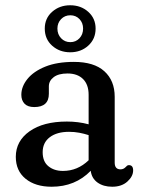

<svg xmlns="http://www.w3.org/2000/svg" viewBox="-20 -698 540 729"><path d="M40 -102.5Q40 -162.5 92.2 -199.5Q144.5 -236.5 234 -236.5Q277.5 -236.5 316.5 -226V-338Q316.5 -377 295.2 -398Q274 -419 236.5 -419Q202 -419 183.8 -405Q165.5 -391 165.5 -370V-342Q165.5 -291.5 110 -291.5Q85.5 -291.5 73.2 -304.2Q61 -317 61 -338Q61 -369.5 84.2 -398.2Q107.5 -427 152 -445Q196.5 -463 260.5 -463Q337 -463 376.2 -427.5Q415.5 -392 415.5 -330.5V-80.5Q415.5 -55 437.5 -55Q449 -55 457 -63.5Q459.5 -66.5 462.5 -68.8Q465.5 -71 469.5 -71Q485.5 -71 485.5 -51Q485.5 -28.5 463.8 -8.8Q442 11 406 11Q372.5 11 350.2 -5Q328 -21 324.5 -49.5Q265.5 11 176 11Q114.5 11 77.2 -19.2Q40 -49.5 40 -102.5ZM142 -120Q142 -84.5 163.8 -66.8Q185.5 -49 219 -49Q274.5 -49 316.5 -89.5V-185Q299.5 -190.5 281 -194Q262.5 -197.5 242 -197.5Q196 -197.5 169 -177Q142 -156.5 142 -120ZM246.5 -499.5Q206 -499.5 178 -524.5Q150 -549.5 150 -589.5Q150 -628.5 178 -653.2Q206 -678 246.5 -678Q287.5 -678 315.2 -653Q343 -628 343 -589.5Q343 -550 315.2 -524.8Q287.5 -499.5 246.5 -499.5ZM247 -640Q226 -640 212 -625.5Q198 -611 198 -589.5Q198 -567.5 212 -552.8Q226 -538 247 -538Q268 -538 281.8 -552.8Q295.5 -567.5 295.5 -589.5Q295.5 -611 281.8 -625.5Q268 -640 247 -640Z"/></svg>

Font: Fraunces 72pt S100
Style: Regular
Weight: 400
Version: Version 1.000; ttfautohint (v1.8.3)